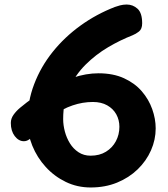

<svg xmlns="http://www.w3.org/2000/svg" viewBox="-20 -818 744 848"><path d="M487.7 -787.3Q495.7 -790.3 509.9 -794.2Q524.2 -798 539.6 -798Q567.1 -798 587.5 -779.4Q607.9 -760.9 607.9 -715.2Q607.9 -689.9 593.9 -678.9Q580 -668 565 -662Q511 -641 457 -609.1Q403 -577.2 358 -532.5Q313 -487.8 286 -428.4Q259 -369 259 -292Q259 -265.7 266.4 -237.4Q273.9 -209.1 288.8 -184.9Q303.8 -160.7 326.8 -145.6Q349.8 -130.4 380.1 -130.4Q419.7 -130.4 448 -147.9Q476.3 -165.3 491.8 -194.3Q507.3 -223.3 507.3 -258.1Q507.3 -288.3 493.5 -313.2Q479.7 -338 453.4 -352.8Q427.1 -367.6 390.2 -367.6Q345.1 -367.6 300.7 -352.5Q256.2 -337.4 216.6 -308.9Q176.9 -280.3 143.4 -238.3Q138.4 -231.3 129.3 -220.8Q120.2 -210.2 109.1 -202.3Q97.9 -194.3 85.4 -194.3Q62.4 -194.3 45.1 -216.9Q27.8 -239.6 27.8 -274.9Q27.8 -294.2 39.7 -310.9Q51.6 -327.7 68.4 -341.8Q85.3 -355.9 99.1 -366.3Q139.2 -396.4 191.6 -425.9Q244 -455.3 302.1 -474.8Q360.2 -494.3 415 -494.3Q480.1 -494.3 527.8 -472.4Q575.4 -450.6 606.3 -414.8Q637.1 -379 652.3 -336Q667.6 -293 667.6 -251Q667.6 -201 646.9 -154Q626.2 -107 587.9 -70Q549.6 -33 497.1 -11.5Q444.6 10 380.3 10Q321.2 10 270.6 -14.5Q219.9 -39 182 -80.5Q144.1 -122 122.7 -174.5Q101.3 -227 101.3 -283Q101.3 -369 130.9 -446.3Q160.4 -523.7 212.9 -589Q265.3 -654.3 335.5 -705Q405.7 -755.7 487.7 -787.3Z"/></svg>

Font: Playpen Sans
Style: Regular
Weight: 400
Designer: Laura Meseguer, Veronika Burian, José Scaglione, Kostas Bartsokas, Vera Evstafieva, Tom Grace, Yorlmar Campos
Foundry: TypeTogether
Version: Version 2.000